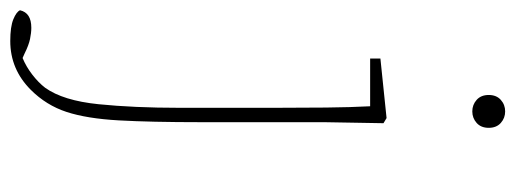

<svg xmlns="http://www.w3.org/2000/svg" viewBox="-390 -414 1004 374"><g transform="rotate(90 112.0 -227.0)"><path d="M5 255Q-23 255 -37.5 249Q-52 243 -55 236Q-50 214 -21 214Q-11 214 1 216.5Q13 219 29 227L38 231Q55 224 70.5 212Q86 200 96 187Q121 152 128 83Q135 14 135 -75V-259Q135 -312 134.5 -360Q134 -408 132 -446H39V-466L155 -478L165 -472L163 -356V-116Q163 -19 159.5 43.5Q156 106 143 145.5Q130 185 100 215Q60 255 5 255ZM142 -645Q129 -645 119.5 -653.5Q110 -662 110 -677Q110 -692 119.5 -700.5Q129 -709 142 -709Q155 -709 164.5 -700.5Q174 -692 174 -677Q174 -662 164.5 -653.5Q155 -645 142 -645Z"/></g></svg>

Font: Source Serif Pro ExtraLight
Style: Regular
Weight: 200
Designer: Frank Grießhammer
Foundry: Adobe Systems Incorporated
Version: Version 3.001;hotconv 1.0.111;makeotfexe 2.5.65597